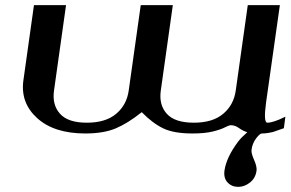

<svg xmlns="http://www.w3.org/2000/svg" viewBox="-20 -520 1132 748"><path d="M979.5 144.5Q975.6 173.8 954.1 190.9Q932.6 208 908.2 208Q882.8 208 866.7 190.9Q850.6 173.8 854.5 144.5Q862.3 91.8 908.2 31.2Q918.9 16.6 943.4 -4.9Q926.8 -9.8 911.1 -21Q895.5 -32.2 879.9 -32.2Q872.1 -32.2 856.4 -23.9Q840.8 -15.6 809.6 -7.8Q778.3 0 729.5 0Q657.2 0 615.7 -20Q574.2 -40 532.2 -83Q478.5 -40 431.2 -20Q383.8 0 312.5 0Q190.4 0 124.5 -60.1Q58.6 -120.1 71.3 -208L112.3 -500H237.3L190.4 -167Q182.6 -111.3 213.9 -76.7Q245.1 -42 318.4 -42Q391.6 -42 432.6 -76.7Q473.6 -111.3 481.4 -167L528.3 -500H653.3L606.4 -167Q598.6 -111.3 629.9 -76.7Q661.1 -42 735.4 -42Q808.6 -42 849.6 -76.7Q890.6 -111.3 898.4 -167L945.3 -500H1070.3L1016.6 -121.1Q1005.9 -42 1021.5 -42Q1044.9 -42 1091.8 -65.4L1085.9 -20.5L1043.9 -5.9Q1019.5 0 1000 0Q992.2 0 977.5 19.5Q962.9 39.1 960 63.5Q958 76.2 969.7 102.5Q981.4 128.9 979.5 144.5Z"/></svg>

Font: okolaks
Style: BoldItalic
Weight: 600
Width: 8
Italic angle: -8°
Version: Version 000.6.0